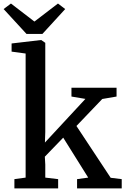

<svg xmlns="http://www.w3.org/2000/svg" viewBox="-42 -1040 698 1060"><path d="M37.5 0V-51L99.5 -59.5V-744.5L22 -755V-800L184 -819H185.5L208 -803.5V-311L206 -253L429.5 -494L352.5 -507V-555.5H601.5V-507L522.5 -493.5L380 -344.5L569 -58.5L630 -51V0H383.5V-51L445 -59.5L307 -280L205.5 -175L208 -131V-59.5L279 -51V0ZM104.5 -852.5 -22 -990 18.5 -1020.5 148 -921 278 -1020.5 318 -990 192 -852.5Z"/></svg>

Font: Merriweather Medium
Style: Regular
Weight: 500
Version: Version 2.100